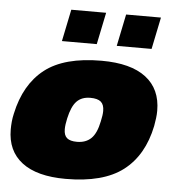

<svg xmlns="http://www.w3.org/2000/svg" viewBox="-51 -728 717 785"><g transform="rotate(5 308.0 -335.5)"><path d="M183 -550 210 -681H353L326 -550ZM408 -550 435 -681H578L551 -550ZM247 10Q129 10 67.5 -37Q6 -84 6 -172Q6 -187 7.5 -203.5Q9 -220 13 -237Q39 -359 119 -421.5Q199 -484 352 -484Q472 -484 534 -436.5Q596 -389 596 -300Q596 -285 594 -269.5Q592 -254 589 -237Q564 -115 482.5 -52.5Q401 10 247 10ZM280 -145Q316 -145 338 -166Q360 -187 370 -237Q376 -263 376 -280Q376 -306 362.5 -317.5Q349 -329 319 -329Q284 -329 263.5 -308Q243 -287 232 -237Q226 -210 226 -192Q226 -167 239 -156Q252 -145 280 -145Z"/></g></svg>

Font: Kanit ExtraBold
Style: Italic
Weight: 800
Italic angle: -12°
Designer: Katatrad Team
Foundry: CadsonDemak
Version: Version 2.000; ttfautohint (v1.8.3)